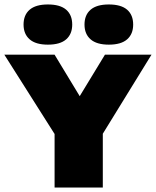

<svg xmlns="http://www.w3.org/2000/svg" viewBox="-50 -840 699 860"><path d="M194.5 0V-319L237.5 -172L-30.5 -595H194.5L336 -361.5H278L420 -595H628.5L368 -172L410.5 -316.5V0ZM437.5 -640Q383 -640 355.8 -663.8Q328.5 -687.5 328.5 -730Q328.5 -773 355.8 -796.5Q383 -820 437.5 -820Q492.5 -820 519.5 -796.5Q546.5 -773 546.5 -730Q546.5 -687.5 519.5 -663.8Q492.5 -640 437.5 -640ZM164.5 -640Q110 -640 82.8 -663.8Q55.5 -687.5 55.5 -730Q55.5 -773 82.8 -796.5Q110 -820 164.5 -820Q219.5 -820 246.5 -796.5Q273.5 -773 273.5 -730Q273.5 -687.5 246.5 -663.8Q219.5 -640 164.5 -640Z"/></svg>

Font: Encode Sans SC Condensed Thin Black
Style: Regular
Weight: 900
Version: Version 3.002